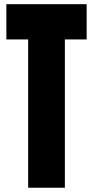

<svg xmlns="http://www.w3.org/2000/svg" viewBox="-20 -879 436 899"><path d="M111.8 0V-694.3H9.8V-859.4H385.7V-694.3H283.7V0Z"/></svg>

Font: Anton SC
Style: Regular
Weight: 400
Designer: Vernon Adams
Foundry: Vernon Adams
Version: Version 2.116; ttfautohint (v1.8.4.7-5d5b)